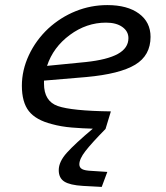

<svg xmlns="http://www.w3.org/2000/svg" viewBox="-20 -500 654 755"><path d="M416 -62Q262 -64 207.5 -83Q153 -102 153 -171Q153 -174 153 -177Q153 -180 153 -183L319 -197Q451 -209 511.5 -245.5Q572 -282 572 -355Q572 -413 526.5 -446.5Q481 -480 402 -480Q337 -480 277.5 -456Q218 -432 170 -388Q121 -342 93.5 -283Q66 -224 66 -163Q66 -98 93.5 -63Q121 -28 184 -12Q220 -2 262.5 1.5Q305 5 345 6Q275 65 243 100.5Q211 136 211 169Q211 200 233 214Q255 228 306 231L380 235L402 176L341 172Q314 171 303 165Q292 159 292 146Q292 125 316 94Q340 63 395 7ZM165 -241Q189 -314 254.5 -362.5Q320 -411 397 -411Q437 -411 461 -394Q485 -377 485 -350Q485 -311 443.5 -288Q402 -265 317 -256Z"/></svg>

Font: Intel One Mono
Style: Italic
Weight: 400
Italic angle: -16°
Monospace: yes
Designer: Fred Shallcrass
Foundry: Frere-Jones Type LLC
Version: Version 1.400;hotconv 1.1.0;makeotfexe 2.6.0;FJTRelease1.4